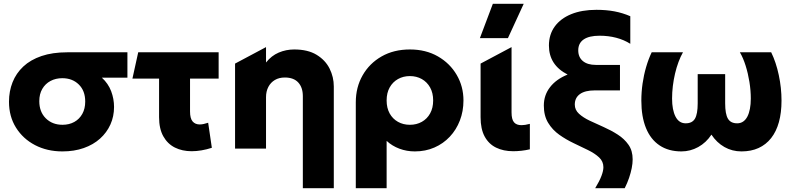

<svg xmlns="http://www.w3.org/2000/svg" viewBox="-20 -787 4205 1017"><path d="M310.6 15Q229.9 15 165.9 -18.2Q101.9 -51.5 64.8 -110.8Q27.6 -170.1 27.6 -248.2Q27.6 -303.6 46.5 -351.2Q65.4 -398.9 103.4 -434.6Q141.4 -470.2 199.6 -490.1Q257.8 -510 336.4 -510H654.9V-375.5H519.6Q553.4 -344.6 568.8 -303.9Q584.1 -263.1 584.1 -220.5Q584.1 -170.4 564.9 -127.6Q545.6 -84.8 509.8 -52.6Q474 -20.5 423.6 -2.8Q373.1 15 310.6 15ZM311.1 -126Q346.5 -126 373.6 -141.1Q400.6 -156.1 416 -183.8Q431.4 -211.4 431.4 -249.2Q431.4 -306.1 397.4 -339.4Q363.5 -372.8 309.9 -372.8Q274.9 -372.8 247.4 -358.1Q220 -343.5 204.1 -316.3Q188.1 -289.1 188.1 -251.2Q188.1 -194.5 222.6 -160.2Q257.1 -126 311.1 -126Z M995.1 14Q945.4 14 906.4 -5.4Q867.5 -24.9 845.1 -64.9Q822.6 -105 822.6 -166.5V-370.5H681.4L712.1 -510H1138.1V-370.5H986.6V-196.5Q986.6 -159.6 1000.3 -143.7Q1014 -127.8 1038.1 -127.8Q1047.8 -127.8 1058.8 -130.2Q1069.9 -132.6 1082.6 -136.8L1102.1 -4.2Q1074.8 4.8 1047.4 9.4Q1020.1 14 995.1 14Z M1584.1 210V-277.5Q1584.1 -323.6 1559.8 -350.1Q1535.5 -376.5 1488.6 -376.5Q1458.4 -376.5 1436.1 -363.4Q1413.8 -350.2 1401.4 -326.6Q1389.1 -303 1389.1 -272.2V0H1225.1V-450.2L1389.1 -537.5V-456Q1417.6 -492 1456.4 -508.5Q1495.2 -525 1538.4 -525Q1610.5 -525 1656.9 -496.8Q1703.4 -468.5 1725.8 -423.7Q1748.1 -378.9 1748.1 -329V210Z M1864.6 210V-245.2Q1864.6 -324.9 1900.8 -388.1Q1936.9 -451.4 2001.4 -488.2Q2065.9 -525 2151.1 -525Q2235.6 -525 2299.5 -488.3Q2363.4 -451.6 2399.1 -390.2Q2434.9 -328.9 2434.9 -255Q2434.9 -197.8 2415.9 -148.7Q2397 -99.6 2362.5 -62.9Q2328 -26.1 2280.9 -5.6Q2233.8 15 2177.4 15Q2134.2 15 2095.7 0.6Q2057.1 -13.8 2027.9 -40.8V210ZM2151.1 -126Q2186.6 -126 2214.6 -141.8Q2242.5 -157.5 2258.4 -186.4Q2274.4 -215.2 2274.4 -255Q2274.4 -294.8 2258.2 -323.7Q2242.1 -352.6 2214.2 -368.3Q2186.2 -384 2151.1 -384Q2116 -384 2088.1 -368.3Q2060.1 -352.6 2044 -323.7Q2027.9 -294.8 2027.9 -255Q2027.9 -215.2 2043.8 -186.4Q2059.8 -157.5 2087.7 -141.8Q2115.6 -126 2151.1 -126Z M2698.6 14Q2646.6 14 2607.7 -5.1Q2568.8 -24.1 2547.2 -63.9Q2525.6 -103.6 2525.6 -166V-450.2L2689.6 -537.5V-191.8Q2689.6 -154.2 2702.8 -139.1Q2715.9 -124 2741.9 -124Q2751.1 -124 2761.9 -125.6Q2772.8 -127.2 2786.6 -131V3.8Q2764.4 9.1 2741.2 11.6Q2718.1 14 2698.6 14ZM2521.9 -585 2590.6 -767H2754.1L2670.4 -585Z M3289 210H3132.6Q3155.5 172.2 3165.8 144.9Q3176.1 117.6 3176.1 98.8Q3176.1 68 3153.4 46.8Q3130.6 25.5 3094.6 7.9Q3058.6 -9.8 3018.4 -28.8Q2978.1 -47.9 2942.1 -73.5Q2906.1 -99.1 2883.4 -136.6Q2860.6 -174 2860.6 -228.2Q2860.6 -282.9 2893.4 -325.2Q2926.1 -367.6 2986.6 -392.1Q2887.6 -442.6 2887.6 -545.8Q2887.6 -604.2 2918.4 -646.6Q2949.1 -688.9 3005.4 -711.9Q3061.8 -735 3139.4 -735Q3191.2 -735 3234.8 -726.8Q3278.4 -718.5 3318.6 -701.1V-555Q3285.1 -576.2 3243.9 -587Q3202.8 -597.8 3155.9 -597.8Q3100.5 -597.8 3071.7 -578.1Q3042.9 -558.4 3042.9 -520.4Q3042.9 -484 3067.4 -463.6Q3091.9 -443.2 3135.9 -443.2H3263.9V-308.2H3130.1Q3078.9 -308.2 3051.8 -288.7Q3024.6 -269.1 3024.6 -233Q3024.6 -204.8 3046.8 -184.5Q3068.9 -164.2 3103.8 -147.7Q3138.8 -131.1 3177.9 -113.9Q3217 -96.6 3251.9 -74.2Q3286.9 -51.8 3309 -20.3Q3331.1 11.1 3331.1 57Q3331.1 78.5 3326.2 103.4Q3321.2 128.4 3312.1 155.3Q3302.9 182.2 3289 210Z M3589.4 15Q3521.2 15 3473.7 -16.8Q3426.1 -48.6 3401.6 -108.9Q3377.1 -169.1 3377.1 -254.2Q3377.1 -299 3383.6 -344.4Q3390.1 -389.8 3402.5 -432.1Q3414.9 -474.5 3431.9 -510H3597.6Q3584.8 -487.5 3574 -458.6Q3563.2 -429.6 3555.6 -397.2Q3548 -364.8 3543.9 -331Q3539.9 -297.2 3539.9 -265.1Q3539.9 -204.8 3558.1 -169.4Q3576.4 -134 3611.6 -133.8Q3646.4 -133.6 3661 -158.3Q3675.6 -183 3675.6 -239.8V-394.2H3821.1V-239.8Q3821.1 -183 3835.8 -158.3Q3850.5 -133.6 3885.1 -133.8Q3902.8 -133.9 3916.2 -143Q3929.6 -152.1 3938.6 -169.2Q3947.6 -186.4 3952.2 -210.5Q3956.9 -234.6 3956.9 -265.1Q3956.9 -308.2 3949.6 -353.1Q3942.4 -398 3929.5 -439.1Q3916.6 -480.1 3899.1 -510H4064.9Q4090.8 -457 4105.2 -389Q4119.6 -321 4119.6 -254.2Q4119.6 -190.2 4105.8 -140.2Q4091.9 -90.1 4064.7 -55.6Q4037.5 -21 3998.1 -3Q3958.8 15 3907.4 15Q3858.2 15 3817.3 -8.2Q3776.4 -31.4 3748.4 -73.8Q3720.5 -31.4 3678.6 -8.2Q3636.6 15 3589.4 15Z"/></svg>

Font: Geologica-Sharp
Style: Regular
Weight: 100
Designer: Sindre Bremnes, Frode Helland
Foundry: Monokrom Skriftforlag AS
Version: Version 1.010;gftools[0.9.28]